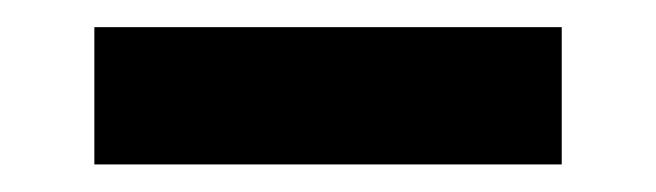

<svg xmlns="http://www.w3.org/2000/svg" viewBox="-20 -718 478 140"><path d="M389.6 -598.1H48.8V-698.2H389.6Z"/></svg>

Font: Kumbh Sans Black
Style: Regular
Weight: 900
Version: Version 1.005